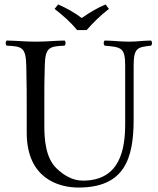

<svg xmlns="http://www.w3.org/2000/svg" viewBox="-20 -832 708 862"><path d="M179 -269V-383C179 -433 179 -475 181 -536C183 -619 200 -624 270 -627C276 -633 276 -644 270 -650C221 -649 191 -645 140 -645C89 -645 60 -649 10 -650C4 -644 4 -633 10 -627C80 -624 96 -619 98 -536C100 -453 100 -404 100 -321V-236C100 -32 242 10 332 10C537 10 580 -117 580 -295V-536C580 -619 598 -620 658 -627C664 -633 664 -644 658 -650C609 -649 598 -645 560 -645C517 -645 500 -649 450 -650C444 -644 444 -633 450 -627C525 -620 542 -619 542 -536V-277C542 -165 521 -21 352 -21C304 -21 264 -47 234 -76C185 -123 179 -204 179 -269ZM326 -697H369C399 -731 431 -763 469 -792L454 -812C416 -796 384 -777 347 -751C314 -776 280 -795 241 -812L225 -792C261 -764 296 -734 326 -697Z"/></svg>

Font: Libertinus Serif Display
Style: Regular
Weight: 400
Designer: Philipp H. Poll, Khaled Hosny
Foundry: Caleb Maclennan
Version: Version 7.050;RELEASE